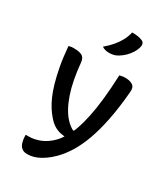

<svg xmlns="http://www.w3.org/2000/svg" viewBox="-241 -923 1081 1233"><g transform="rotate(30 300.0 -307.0)"><path d="M470 -540Q506 -540 526.5 -526Q547 -512 543 -476Q533 -357 514.5 -264Q496 -171 470.5 -100.5Q445 -30 413 22Q381 74 343 112Q315 140 286 159.5Q257 179 228 189.5Q199 200 168 200Q161 200 154.5 199Q148 198 142.5 196Q137 194 132 190.5Q127 187 122 182Q112 172 105.5 150Q99 128 99 100V97H105Q109 97 112.5 97Q116 97 120 97Q163 97 206 79.5Q249 62 286 25Q308 3 328.5 -30Q349 -63 365.5 -108.5Q382 -154 395 -215.5Q408 -277 416.5 -356Q425 -435 429 -534Q435 -535 440.5 -536.5Q446 -538 451 -538.5Q456 -539 460.5 -539.5Q465 -540 470 -540ZM93 -539Q131 -539 151.5 -527.5Q172 -516 175 -481Q181 -417 191.5 -362.5Q202 -308 217.5 -262.5Q233 -217 252.5 -181.5Q272 -146 295.5 -120.5Q319 -95 347 -80H380L356 -17H349Q315 -17 287.5 -23.5Q260 -30 237.5 -45Q215 -60 194 -85Q176 -106 159.5 -131.5Q143 -157 127 -192.5Q111 -228 97 -276Q83 -324 71 -387.5Q59 -451 52 -534Q58 -535 63 -536.5Q68 -538 73 -538.5Q78 -539 83 -539Q88 -539 93 -539ZM363 -814Q388 -814 407 -811Q426 -808 441 -801Q453 -795 456.5 -783.5Q460 -772 456 -760Q450 -736 436 -714Q422 -692 404 -674.5Q386 -657 365 -644Q349 -634 333 -630Q317 -626 298 -626Q284 -626 270.5 -629.5Q257 -633 246 -641Q278 -668 300.5 -694.5Q323 -721 339 -750Q355 -779 363 -814Z"/></g></svg>

Font: Recursive Casual Medium
Style: Regular
Weight: 500
Version: Version 1.047